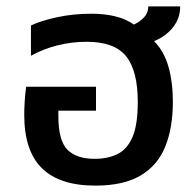

<svg xmlns="http://www.w3.org/2000/svg" viewBox="-20 -571 611 602"><path d="M279 11Q167 11 111.5 -43.5Q56 -98 56 -211Q56 -230 57.5 -254Q59 -278 62 -299H281V-224H163V-207Q163 -130 191.5 -101.5Q220 -73 277 -73Q318 -73 348.5 -88Q379 -103 395.5 -141.5Q412 -180 412 -251Q412 -349 375.5 -394.5Q339 -440 252 -440Q204 -440 159 -428.5Q114 -417 77 -396V-491Q108 -506 159 -517Q210 -528 267 -528Q307 -528 340.5 -520Q374 -512 400 -494Q419 -503 432 -517Q445 -531 445 -551H545Q545 -514 522.5 -485.5Q500 -457 463 -442Q494 -411 508 -362.5Q522 -314 522 -252Q522 -170 498 -111Q474 -52 420.5 -20.5Q367 11 279 11Z"/></svg>

Font: Noto Sans Thai UI Med
Style: Regular
Weight: 500
Designer: Monotype Design Team
Foundry: Monotype Imaging Inc.
Version: Version 2.000;GOOG;noto-source:20170915:90ef993387c0